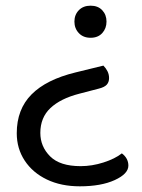

<svg xmlns="http://www.w3.org/2000/svg" viewBox="-20 -487 499 676"><path d="M246 -232 344 -256Q353 -247 358.5 -236Q364 -225 364 -212Q364 -198 356 -189Q348 -180 328 -175L259 -157Q193 -140 157.5 -106.5Q122 -73 122 -19Q122 29 156.5 63.5Q191 98 264 98Q304 98 344.5 85Q385 72 409 53Q420 61 426 72Q432 83 432 96Q432 125 384 147Q336 169 261 169Q195 169 145 145Q95 121 67 78.5Q39 36 39 -18Q39 -102 91 -154.5Q143 -207 246 -232ZM355 -411Q355 -387 340 -370.5Q325 -354 299 -354Q273 -354 257.5 -370.5Q242 -387 242 -411Q242 -435 257.5 -451Q273 -467 299 -467Q325 -467 340 -451Q355 -435 355 -411Z"/></svg>

Font: Baloo Bhaijaan 2
Style: Regular
Weight: 400
Designer: Sanskriti Dholi, Noopur Datye and Ek Type
Foundry: Ek Type
Version: Version 1.701